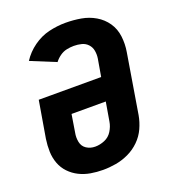

<svg xmlns="http://www.w3.org/2000/svg" viewBox="-137 -844 849 954"><g transform="rotate(-20 288.0 -367.5)"><path d="M245 8Q279 8 313.5 2Q348 -4 381 -19.5Q414 -35 440.5 -61Q467 -87 482 -120Q497 -153 503 -187L555 -502Q562 -543 557 -584Q552 -625 530 -657Q508 -689 474 -709Q440 -729 400 -736Q360 -743 318 -743Q274 -743 230 -732.5Q186 -722 147 -694Q108 -666 83 -627L215 -573Q227 -589 244 -601Q261 -613 280 -617Q299 -621 318 -621Q339 -621 358.5 -616Q378 -611 391.5 -596.5Q405 -582 408.5 -562Q412 -542 409 -522L393 -429H63L30 -234Q25 -200 26 -167.5Q27 -135 38 -105.5Q49 -76 70.5 -53.5Q92 -31 120 -17Q148 -3 180 2.5Q212 8 245 8ZM248 -114Q222 -114 202 -127Q182 -140 177 -164.5Q172 -189 177 -214L192 -307H373L356 -207Q352 -182 337.5 -158.5Q323 -135 298 -124.5Q273 -114 248 -114Z"/></g></svg>

Font: Iosevka Sparkle Heavy
Style: Italic
Weight: 900
Italic angle: -9°
Designer: Belleve Invis
Foundry: Belleve Invis
Version: Version 4.5.0; ttfautohint (v1.8.3)